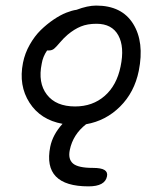

<svg xmlns="http://www.w3.org/2000/svg" viewBox="-20 -474 579 685"><path d="M295.9 190.9Q131.3 190.9 159.2 49.8Q168 6.3 203.1 -32.2Q124.5 -46.4 85.2 -107.7Q45.9 -168.9 62 -250Q68.8 -284.2 86.2 -314.7Q103.5 -345.2 125.2 -366.5Q147 -387.7 171.1 -404.1Q195.3 -420.4 216.3 -428.7Q237.3 -437 252.9 -439Q292.5 -454.1 323.2 -454.1Q414.6 -454.1 455.1 -388.9Q495.6 -323.7 475.1 -221.2Q459.5 -144.5 408.4 -93.8Q357.4 -43 287.1 -30.8Q240.2 5.9 229 61Q222.2 93.8 240.5 109.4Q258.8 125 311 125Q341.3 125 353 132.6Q364.7 140.1 361.8 154.8Q355 190.9 295.9 190.9ZM128.9 -247.1Q114.7 -178.7 147.2 -136.5Q179.7 -94.2 248 -94.2Q310.5 -94.2 353.5 -131.8Q396.5 -169.4 410.2 -236.8Q424.8 -306.6 402.1 -347.9Q379.4 -389.2 324.2 -389.2Q292 -389.2 268.6 -379.6Q245.1 -370.1 221.2 -350.1Q207 -337.9 193.8 -322.3Q180.7 -306.6 173.1 -300.3Q165.5 -293.9 153.8 -293.9H147.9Q132.8 -271.5 128.9 -247.1Z"/></svg>

Font: Shantell Sans Irregular
Style: Italic
Weight: 300
Italic angle: -11.31°
Designer: Stephen Nixon, Anya Danilova, Shantell Martin
Foundry: Arrow Type
Version: Version 1.006;[9816181b4]